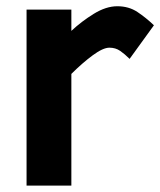

<svg xmlns="http://www.w3.org/2000/svg" viewBox="-20 -580 501 600"><path d="M63 0V-550H203V-483.5Q234.5 -513 273 -536.8Q311.5 -560.5 346.5 -560.5Q382.5 -560.5 409.5 -542.5Q436.5 -524.5 461 -501L385 -396Q370 -411 355.5 -421Q341 -431 322 -431Q302 -431 269.5 -407Q237 -383 203 -349V0Z"/></svg>

Font: Junction
Style: Bold
Weight: 700
Designer: Caroline Hadilaksono
Foundry: Caroline Hadilaksono, Tyler Finck, The League of Moveable Type
Version: Version 2.000; ttfautohint (v1.8.3)